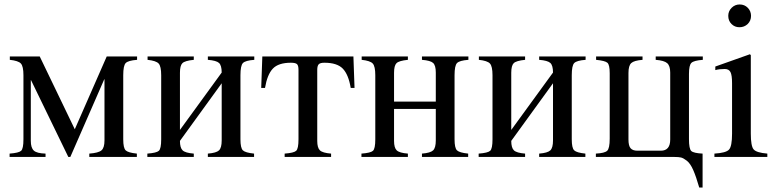

<svg xmlns="http://www.w3.org/2000/svg" viewBox="-20 -703 3469 860"><path d="M594 -450V-435Q554 -432 543 -420.5Q532 -409 532 -366V-79Q532 -40 543 -29.5Q554 -19 593 -15V0H380V-15Q421 -18 434.5 -29.5Q448 -41 448 -74V-348H447L295 0H286L119 -344H118V-72Q118 -41 131.5 -28.5Q145 -16 184 -15V0H23V-15Q64 -18 74.5 -27.5Q85 -37 85 -79V-366Q85 -406 73.5 -418.5Q62 -431 24 -435V-450H158L315 -124L458 -450Z M1119 -450V-435Q1079 -432 1068 -420.5Q1057 -409 1057 -366V-79Q1057 -40 1068 -29.5Q1079 -19 1118 -15V0H911V-15Q949 -18 961 -29.5Q973 -41 973 -74V-330L786 -72Q786 -41 798 -29.5Q810 -18 848 -15V0H640V-15Q681 -18 691.5 -27.5Q702 -37 702 -79V-366Q702 -406 690.5 -418.5Q679 -431 641 -435V-450H848V-435Q808 -431 797 -420Q786 -409 786 -377V-121L973 -378Q973 -410 961 -421Q949 -432 911 -435V-450Z M1568 -309H1551Q1541 -369 1515.5 -395.5Q1490 -422 1433 -422Q1414 -422 1407.5 -415Q1401 -408 1401 -390V-72Q1401 -41 1413 -29.5Q1425 -18 1463 -15V0H1255V-15Q1296 -18 1306.5 -27.5Q1317 -37 1317 -79V-390Q1317 -410 1310 -416Q1303 -422 1283 -422Q1227 -422 1202 -395.5Q1177 -369 1167 -309H1150L1155 -450H1563Z M2078 -450V-435Q2038 -432 2027 -420.5Q2016 -409 2016 -366V-79Q2016 -40 2027 -29.5Q2038 -19 2077 -15V0H1870V-15Q1908 -18 1920 -29.5Q1932 -41 1932 -74V-215H1745V-72Q1745 -41 1757 -29.5Q1769 -18 1807 -15V0H1599V-15Q1640 -18 1650.5 -27.5Q1661 -37 1661 -79V-366Q1661 -406 1649.5 -418.5Q1638 -431 1600 -435V-450H1807V-435Q1767 -431 1756 -420Q1745 -409 1745 -377V-248H1932V-378Q1932 -410 1920 -421Q1908 -432 1870 -435V-450Z M2603 -450V-435Q2563 -432 2552 -420.5Q2541 -409 2541 -366V-79Q2541 -40 2552 -29.5Q2563 -19 2602 -15V0H2395V-15Q2433 -18 2445 -29.5Q2457 -41 2457 -74V-330L2270 -72Q2270 -41 2282 -29.5Q2294 -18 2332 -15V0H2124V-15Q2165 -18 2175.5 -27.5Q2186 -37 2186 -79V-366Q2186 -406 2174.5 -418.5Q2163 -431 2125 -435V-450H2332V-435Q2292 -431 2281 -420Q2270 -409 2270 -377V-121L2457 -378Q2457 -410 2445 -421Q2433 -432 2395 -435V-450Z M3128 -450V-435Q3088 -432 3077 -421.5Q3066 -411 3066 -372V-80Q3066 -36 3076.5 -26.5Q3087 -17 3127 -15V137H3112Q3098 88 3085 58.5Q3072 29 3056.5 17Q3041 5 3030.5 2.5Q3020 0 3000 0H2649V-15Q2688 -17 2699.5 -27.5Q2711 -38 2711 -82V-375Q2711 -413 2700.5 -422Q2690 -431 2650 -435V-450H2858V-435Q2820 -432 2807.5 -420.5Q2795 -409 2795 -376V-78Q2795 -50 2804.5 -39Q2814 -28 2835 -28H2940Q2982 -28 2982 -78V-378Q2982 -408 2968.5 -420Q2955 -432 2917 -435V-450Z M3344 -632Q3344 -610 3329 -595.5Q3314 -581 3292 -581Q3271 -581 3256.5 -595.5Q3242 -610 3242 -632Q3242 -653 3257 -668Q3272 -683 3293 -683Q3315 -683 3329.5 -668Q3344 -653 3344 -632ZM3417 0H3180V-15Q3232 -18 3245.5 -33Q3259 -48 3259 -104V-331Q3259 -366 3252 -380Q3245 -394 3226 -394Q3202 -394 3184 -389V-405L3339 -460L3343 -456V-105Q3343 -49 3355.5 -34Q3368 -19 3417 -15Z"/></svg>

Font: STIX Math
Style: Regular
Weight: 400
Designer: MicroPress Inc., with final additions and corrections provided by Coen Hoffman, Elsevier (retired)
Version: Version 1.1.1